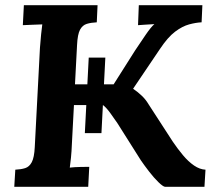

<svg xmlns="http://www.w3.org/2000/svg" viewBox="-20 -720 827 740"><path d="M35 0 39 -66Q61 -67 77 -72Q93 -77 102.5 -95Q112 -113 114 -153L134 -536Q136 -563 138.5 -588Q141 -613 143 -626Q127 -625 103 -624.5Q79 -624 68 -623L72 -700H356L353 -634Q331 -633 314.5 -628Q298 -623 288.5 -605.5Q279 -588 277 -547L269 -395H418L501 -526Q521 -556 541.5 -586Q562 -616 575 -627Q559 -626 541 -625Q523 -624 512 -623L515 -700H760L757 -634Q735 -633 709 -626Q683 -619 655 -598Q627 -577 597 -532L493 -378Q512 -365 527 -350.5Q542 -336 552 -319L646 -174Q665 -146 685.5 -121.5Q706 -97 728 -82Q750 -67 772 -66L768 0H616Q608 -1 590.5 -18Q573 -35 554.5 -59Q536 -83 523 -102L432 -246Q419 -265 404.5 -285Q390 -305 377 -315H265L257 -164Q256 -137 253.5 -112Q251 -87 249 -74Q265 -76 289.5 -76.5Q314 -77 324 -77L320 0ZM307 -207 322 -498H386L371 -207Z"/></svg>

Font: Lora
Style: Bold Italic
Weight: 700
Italic angle: -3°
Designer: Olga Karpushina, Alexei Vanyashin (Cyrillic)
Foundry: Cyreal
Version: Version 3.004